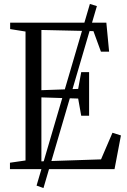

<svg xmlns="http://www.w3.org/2000/svg" viewBox="-20 -858 646 974"><path d="M165.5 83.5 436 -838 471.5 -827 200.5 96ZM109.5 -44V-698L31.5 -710.5V-743H519.5L533.5 -596H492L454 -700L190 -706V-400.5L376.5 -407L392 -492H432V-271H392L376.5 -358L190 -364V-39.5L492.5 -49.5L550.5 -184.5L593.5 -171L561 0H30.5V-32.5Z"/></svg>

Font: Merriweather 72pt Light
Style: Regular
Weight: 300
Version: Version 2.100